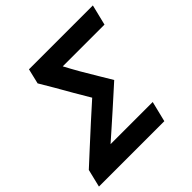

<svg xmlns="http://www.w3.org/2000/svg" viewBox="-199 -849 1005 1005"><g transform="rotate(-45 303.0 -346.5)"><path d="M-21 0 3 -99Q42 -135 90 -179Q138 -223 188 -268.5Q238 -314 283 -354Q261 -390 233.5 -438Q206 -486 179.5 -532Q153 -578 134 -609L154 -693H627L599 -579H290Q310 -541 335.5 -496.5Q361 -452 386.5 -410.5Q412 -369 430 -338Q411 -321 379.5 -292.5Q348 -264 311 -231Q274 -198 239 -167Q204 -136 179 -114H491L463 0Z"/></g></svg>

Font: Ubuntu Sans Mono
Style: Italic
Weight: 400
Italic angle: -13.5°
Monospace: yes
Designer: Dalton Maag Ltd
Foundry: Dalton Maag Ltd
Version: Version 1.006